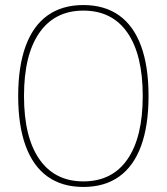

<svg xmlns="http://www.w3.org/2000/svg" viewBox="-20 -730 660 760"><path d="M52 -350Q52 -467 81.5 -547.5Q111 -628 168.5 -669Q226 -710 310 -710Q394 -710 451.5 -669Q509 -628 538.5 -547.5Q568 -467 568 -350Q568 -233 538.5 -152.5Q509 -72 451.5 -31Q394 10 310 10Q226 10 168.5 -31Q111 -72 81.5 -152.5Q52 -233 52 -350ZM545 -350Q545 -513 484.5 -600.5Q424 -688 310 -688Q197 -688 136 -600.5Q75 -513 75 -350Q75 -187 136 -99.5Q197 -12 310 -12Q424 -12 484.5 -99.5Q545 -187 545 -350Z"/></svg>

Font: Easer Grotesk Variable
Style: Regular
Weight: 400
Designer: Boardeaser, Bonnie Shaver-Troup, Thomas Jockin
Foundry: Lexend
Version: Version 1.001;Glyphs 3.1.2 (3151)